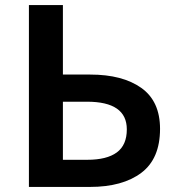

<svg xmlns="http://www.w3.org/2000/svg" viewBox="-20 -737 698 757"><path d="M94 -717H228V-443H336Q463 -443 537 -390.5Q611 -338 611 -229Q611 -111 537 -55.5Q463 0 335 0H94ZM480 -227Q480 -336 323 -336H228V-107H324Q401 -107 440.5 -136Q480 -165 480 -227Z"/></svg>

Font: Nebula Sans Semibold
Style: Regular
Weight: 600
Designer: Paul D. Hunt for Adobe (as Source Sans)
Foundry: Nebula Entertainment & Broadcasting LLC
Version: Version 1.010